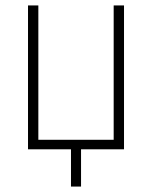

<svg xmlns="http://www.w3.org/2000/svg" viewBox="-20 -549 559 706"><path d="M241 137H278V0H436V-529H398V-35H121V-529H83V0H241Z"/></svg>

Font: Noto Sans SemiCondensed ExtraLight
Style: Regular
Weight: 200
Width: 4
Designer: Monotype Design Team
Foundry: Monotype Imaging Inc.
Version: Version 2.013